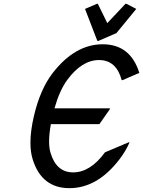

<svg xmlns="http://www.w3.org/2000/svg" viewBox="-20 -980 753 1010"><path d="M661.6 -231.4Q642.1 -185.5 607.4 -140.6Q491.7 9.8 345.2 9.8Q199.7 9.8 152.3 -140.6Q140.1 -179.2 140.1 -229.5Q140.1 -291 158.2 -368.7Q191.4 -511.2 257.8 -596.7Q375 -747.1 520 -747.1Q666 -747.1 712.9 -596.7L625 -558.6H620.1Q591.8 -664.1 501 -664.1Q410.2 -664.1 333 -558.6Q293.5 -504.4 266.6 -410.2H558.6L557.6 -405.3L502.9 -327.1H247.6Q238.3 -275.4 238.3 -236.3Q238.3 -202.6 245.1 -178.7Q275.4 -73.2 364.7 -73.2Q455.1 -73.2 532.2 -178.7L656.7 -231.4ZM492.2 -764.6 427.2 -933.1 489.7 -960H494.6L544.4 -858.4L640.1 -960H645L696.8 -933.1L592.3 -805.7L497.1 -764.6Z"/></svg>

Font: Nova Script
Style: Regular
Weight: 400
Italic angle: -13°
Version: Version 2.001